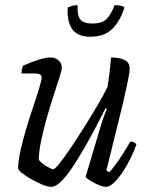

<svg xmlns="http://www.w3.org/2000/svg" viewBox="-20 -722 578 742"><path d="M178 0Q164 0 143.5 -8.5Q123 -17 102 -29Q81 -41 66 -52.5Q51 -64 50 -71Q50 -98 59 -139Q68 -180 81.5 -225Q95 -270 109 -311.5Q123 -353 132 -383Q141 -413 141 -422Q141 -438 117 -438H63Q63 -445 65 -454.5Q67 -464 69 -468Q100 -482 128.5 -491Q157 -500 175 -500Q194 -500 206.5 -488.5Q219 -477 219 -460Q219 -452 210 -423.5Q201 -395 187.5 -354Q174 -313 161 -267Q148 -221 139 -178Q130 -135 130 -104Q142 -90 160.5 -79Q179 -68 186 -68Q192 -68 210 -90.5Q228 -113 253 -150Q278 -187 305 -230Q332 -273 356 -313.5Q380 -354 395 -385Q399 -406 403 -439Q407 -472 409 -500Q439 -500 460 -491Q481 -482 481 -456Q481 -439 469 -384Q457 -329 436.5 -247Q416 -165 391 -63L402 -56Q411 -65 426.5 -86Q442 -107 457.5 -131.5Q473 -156 484 -175Q499 -175 507 -164Q500 -142 486.5 -114Q473 -86 456 -60Q439 -34 421.5 -17Q404 0 390 0Q378 0 360.5 -7.5Q343 -15 328.5 -24Q314 -33 311 -39L363 -214Q372 -245 380 -267.5Q388 -290 393 -301L388 -304Q371 -270 349.5 -229Q328 -188 304.5 -147.5Q281 -107 258.5 -73.5Q236 -40 215.5 -20Q195 0 178 0ZM330 -580Q278 -580 258 -611Q238 -642 242 -693Q248 -696 258 -699Q268 -702 280 -702Q278 -660 291.5 -645.5Q305 -631 337 -631Q371 -631 389 -646Q407 -661 423 -702Q453 -702 461 -693Q445 -642 414.5 -611Q384 -580 330 -580Z"/></svg>

Font: Texturina Extralight
Style: Italic
Weight: 200
Italic angle: -11°
Designer: Guillermo Torres Carreño
Foundry: Omnibus-Type
Version: Version 1.002; ttfautohint (v1.8.3)